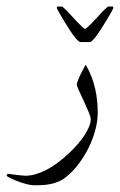

<svg xmlns="http://www.w3.org/2000/svg" viewBox="-73 -363 361 578"><path d="M221.2 -23.9Q221.2 2 213.6 29.5Q206.1 57.1 193.1 83Q180.2 108.9 163.1 131.3Q146 153.8 126.5 169.4Q114.7 179.2 101.6 184.3Q88.4 189.5 75.9 191.7Q63.5 193.8 52.2 194.3Q41 194.8 33.2 194.8Q20 194.8 4.9 190.7Q-10.3 186.5 -23.2 181.4Q-36.1 176.3 -44.7 171.6Q-53.2 167 -53.2 166Q-53.2 164.6 -51.8 162.4Q-50.3 160.2 -48.8 160.2Q-48.3 160.2 -41.7 161.1Q-35.2 162.1 -26.9 163.1Q-18.6 164.1 -10 165Q-1.5 166 3.9 166Q31.7 166 64.7 149.4Q97.7 132.8 133.8 99.1Q166 68.8 183.1 41.5Q200.2 14.2 200.2 -3.9Q200.2 -10.7 193.6 -26.4Q187 -42 179.2 -58.8Q171.4 -75.7 164.8 -90.1Q158.2 -104.5 158.2 -108.9Q158.2 -112.3 161.9 -121.6Q165.5 -130.9 170.4 -140.9Q175.3 -150.9 179.7 -158.9Q184.1 -167 185.1 -168Q195.3 -150.9 202.4 -132.3Q209.5 -113.8 213.6 -95.2Q217.8 -76.7 219.5 -58.3Q221.2 -40 221.2 -23.9ZM268.1 -339.4Q268.1 -337.4 262 -326.4Q255.9 -315.4 247.1 -301Q238.3 -286.6 228.5 -271.5Q218.8 -256.3 210.9 -247.1Q207 -242.7 203.4 -239.5Q199.7 -236.3 196.8 -236.3H169.4Q166.5 -236.3 162.8 -239.5Q159.2 -242.7 155.3 -247.1Q147.5 -256.3 137.7 -271.5Q127.9 -286.6 119.1 -301Q110.4 -315.4 104.2 -326.4Q98.1 -337.4 98.1 -339.4Q98.1 -343.3 101.1 -343.3H113.3Q114.7 -343.3 120.1 -338.4Q125.5 -333.5 132.6 -325.9Q139.6 -318.4 147.7 -309.6Q155.8 -300.8 163.1 -293.2Q170.4 -285.6 175.8 -280.8Q181.2 -275.9 183.1 -275.9Q184.6 -275.9 190.2 -280.8Q195.8 -285.6 203.1 -293.2Q210.4 -300.8 218.5 -309.6Q226.6 -318.4 233.6 -325.9Q240.7 -333.5 246.1 -338.4Q251.5 -343.3 252.9 -343.3H265.1Q268.1 -343.3 268.1 -339.4Z"/></svg>

Font: Scheherazade Rohingya
Style: Regular
Weight: 400
Designer: SIL International
Foundry: SIL International
Version: Version 2.000 (build 440/429)